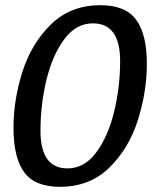

<svg xmlns="http://www.w3.org/2000/svg" viewBox="-20 -700 618 740"><path d="M546 -454Q546 -347 511.5 -237.5Q477 -128 401.5 -54Q326 20 211 20Q114 20 73 -36.5Q32 -93 32 -207Q32 -316 67 -425Q102 -534 177.5 -607Q253 -680 367 -680Q464 -680 505 -623.5Q546 -567 546 -454ZM136 -196Q136 -51 240 -51Q305 -51 350.5 -112Q396 -173 419.5 -268Q443 -363 443 -465Q443 -610 338 -610Q273 -610 227.5 -548.5Q182 -487 159 -392Q136 -297 136 -196Z"/></svg>

Font: Sansita Light Italic
Style: Regular
Weight: 300
Italic angle: -11°
Designer: Pablo Cosgaya
Foundry: Omnibus-Type
Version: Version 1.006